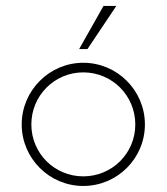

<svg xmlns="http://www.w3.org/2000/svg" viewBox="-20 -615 558 643"><path d="M245.1 -450.7H272.9L369.6 -595.2H326.7ZM258.8 7.8C372.6 7.8 465.3 -84.5 465.3 -198.2C465.3 -312 372.6 -404.8 258.8 -404.8C145.5 -404.8 52.7 -312 52.7 -198.2C52.7 -84.5 145.5 7.8 258.8 7.8ZM258.8 -24.4C162.6 -24.4 85 -101.6 85 -198.2C85 -294.9 162.6 -372.6 258.8 -372.6C355.5 -372.6 433.1 -294.9 433.1 -198.2C433.1 -101.6 355.5 -24.4 258.8 -24.4Z"/></svg>

Font: Now ExtraLight
Style: Regular
Weight: 200
Designer: Alfredo Marco Pradil
Foundry: Alfredo Marco Pradil
Version: Version 1.200;hotconv 1.0.109;makeotfexe 2.5.65596